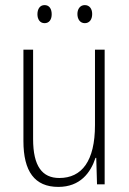

<svg xmlns="http://www.w3.org/2000/svg" viewBox="-20 -790 507 754"><path d="M127 -734C127 -714 137 -699 155 -699C173 -699 183 -713 183 -734C183 -756 173 -770 155 -770C137 -770 127 -755 127 -734ZM284 -735C284 -714 295 -699 313 -699C331 -699 342 -713 342 -735C342 -756 331 -770 313 -770C295 -770 284 -755 284 -735ZM391 -595H353V-299C353 -157 301 -91 213 -91C146 -91 110 -137 110 -244V-595H72V-236C72 -117 116 -56 209 -56C295 -56 336 -112 355 -170H358L361 -66H391Z"/></svg>

Font: Noto Sans Malayalam UI Condensed ExtraLight
Style: Regular
Weight: 200
Width: 3
Designer: Jelle Bosma - Monotype Design Team
Foundry: Monotype Imaging Inc.
Version: Version 2.104